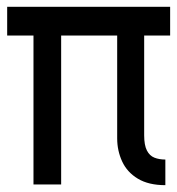

<svg xmlns="http://www.w3.org/2000/svg" viewBox="-20 -538 518 562"><path d="M78 2V-434H1V-518H478V-434H402V-142Q402 -113 410 -97.5Q418 -82 432 -76.5Q446 -71 464 -71V4Q415 4 383.5 -15Q352 -34 337.5 -65.5Q323 -97 323 -133V-434H159V2Z"/></svg>

Font: Stick No Bills Medium
Style: Regular
Weight: 500
Version: Version 2.000